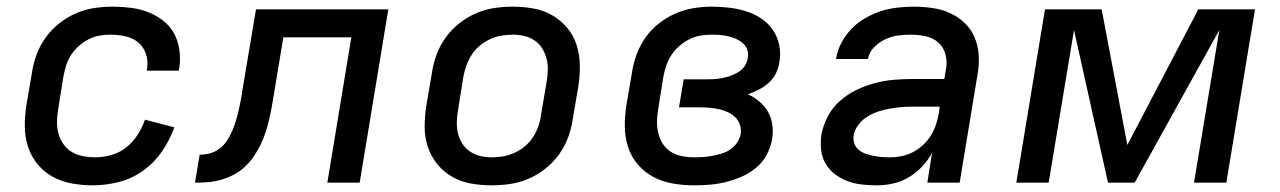

<svg xmlns="http://www.w3.org/2000/svg" viewBox="-20 -548 3840 576"><path d="M259 8Q227 8 196 2.5Q165 -3 138.5 -17.5Q112 -32 93 -55Q74 -78 64.5 -106.5Q55 -135 54.5 -167Q54 -199 59 -231L76 -331Q80 -358 90 -385Q100 -412 117.5 -436Q135 -460 158.5 -478.5Q182 -497 209 -508.5Q236 -520 263.5 -524Q291 -528 319 -528Q346 -528 373 -524.5Q400 -521 424.5 -511.5Q449 -502 469.5 -486Q490 -470 502 -448Q514 -426 518 -399Q522 -372 518 -345L516 -336H420L421 -341Q425 -364 418 -385.5Q411 -407 395 -420.5Q379 -434 356.5 -439Q334 -444 312 -444Q295 -444 278 -441Q261 -438 245.5 -430Q230 -422 216 -409.5Q202 -397 192.5 -382Q183 -367 178 -350.5Q173 -334 170 -317L154 -217Q151 -199 151 -180.5Q151 -162 156 -145Q161 -128 171.5 -114Q182 -100 196.5 -91.5Q211 -83 229 -79.5Q247 -76 266 -76Q289 -76 314 -83Q339 -90 359 -106Q379 -122 393 -144Q407 -166 415 -189L503 -166Q490 -129 466.5 -94.5Q443 -60 409.5 -36Q376 -12 336.5 -2Q297 8 259 8Z M962 0 1034 -436H830L802 -267Q799 -248 795.5 -228.5Q792 -209 787.5 -190Q783 -171 777 -152Q771 -133 762 -114.5Q753 -96 741.5 -79Q730 -62 714.5 -47.5Q699 -33 680.5 -23.5Q662 -14 642.5 -8.5Q623 -3 604 -1.5Q585 0 565 0L579 -84Q595 -84 610 -88Q625 -92 638.5 -102Q652 -112 661 -126Q670 -140 676.5 -155Q683 -170 687.5 -185Q692 -200 695.5 -215Q699 -230 702 -245.5Q705 -261 707 -276L748 -520H1145L1059 0Z M1455 8Q1423 8 1392.5 2.5Q1362 -3 1336 -18Q1310 -33 1291.5 -56Q1273 -79 1263.5 -107.5Q1254 -136 1254 -167.5Q1254 -199 1259 -231L1276 -331Q1280 -358 1290 -385Q1300 -412 1317.5 -436Q1335 -460 1358.5 -478.5Q1382 -497 1409 -508.5Q1436 -520 1463.5 -524Q1491 -528 1518 -528Q1550 -528 1580.5 -522.5Q1611 -517 1637 -502Q1663 -487 1682 -464Q1701 -441 1710 -412.5Q1719 -384 1719.5 -352.5Q1720 -321 1715 -289L1698 -189Q1694 -162 1684 -135Q1674 -108 1656.5 -84Q1639 -60 1615.5 -41.5Q1592 -23 1565 -11.5Q1538 0 1510 4Q1482 8 1455 8ZM1455 -76Q1472 -76 1489.5 -79Q1507 -82 1523.5 -89.5Q1540 -97 1554.5 -109Q1569 -121 1579 -136.5Q1589 -152 1595 -169Q1601 -186 1603 -203L1620 -303Q1623 -321 1623.5 -338.5Q1624 -356 1619.5 -372.5Q1615 -389 1606.5 -403Q1598 -417 1584 -426.5Q1570 -436 1553 -440Q1536 -444 1518 -444Q1501 -444 1483.5 -441Q1466 -438 1450 -430.5Q1434 -423 1419.5 -411Q1405 -399 1395 -383.5Q1385 -368 1379 -351Q1373 -334 1370 -317L1354 -217Q1351 -199 1350.5 -181.5Q1350 -164 1354 -147.5Q1358 -131 1367 -117Q1376 -103 1390 -93.5Q1404 -84 1420.5 -80Q1437 -76 1455 -76Z M2062 8Q2030 8 1998.5 2.5Q1967 -3 1940.5 -17Q1914 -31 1894 -54Q1874 -77 1864.5 -106Q1855 -135 1854.5 -167Q1854 -199 1859 -231L1876 -331Q1880 -358 1890 -385Q1900 -412 1916.5 -435.5Q1933 -459 1956.5 -477.5Q1980 -496 2006.5 -507.5Q2033 -519 2060.5 -523.5Q2088 -528 2115 -528Q2141 -528 2167 -525Q2193 -522 2217.5 -514.5Q2242 -507 2263 -493Q2284 -479 2298 -459Q2312 -439 2317.5 -413.5Q2323 -388 2318 -361Q2316 -345 2308 -328.5Q2300 -312 2286 -299.5Q2272 -287 2256 -279Q2240 -271 2224 -265Q2242 -257 2258 -243.5Q2274 -230 2284 -212.5Q2294 -195 2297 -173Q2300 -151 2296 -129Q2292 -106 2280 -83.5Q2268 -61 2248 -44.5Q2228 -28 2205 -18Q2182 -8 2158 -2Q2134 4 2110 6Q2086 8 2062 8ZM2062 -76Q2076 -76 2090 -77Q2104 -78 2117 -80.5Q2130 -83 2144 -87Q2158 -91 2170 -99Q2182 -107 2190.5 -119Q2199 -131 2202 -145Q2204 -159 2200 -172.5Q2196 -186 2186.5 -195.5Q2177 -205 2164.5 -211Q2152 -217 2138.5 -220Q2125 -223 2110.5 -224.5Q2096 -226 2081 -226H2017L2031 -310H2095Q2107 -310 2119.5 -310.5Q2132 -311 2145 -313.5Q2158 -316 2170 -320Q2182 -324 2194 -331Q2206 -338 2213.5 -349Q2221 -360 2223 -373Q2226 -386 2222 -398Q2218 -410 2209 -418Q2200 -426 2189 -431Q2178 -436 2165.5 -439Q2153 -442 2140 -443Q2127 -444 2114 -444Q2098 -444 2080.5 -441Q2063 -438 2047.5 -430Q2032 -422 2018 -410Q2004 -398 1994 -382.5Q1984 -367 1978.5 -350.5Q1973 -334 1970 -317L1954 -217Q1951 -199 1951 -181Q1951 -163 1955.5 -146Q1960 -129 1969.5 -115Q1979 -101 1993.5 -92Q2008 -83 2026 -79.5Q2044 -76 2062 -76Z M2611 8Q2588 8 2565.5 5.5Q2543 3 2523 -4.5Q2503 -12 2485.5 -25Q2468 -38 2457 -56.5Q2446 -75 2443.5 -97.5Q2441 -120 2444 -143Q2449 -171 2463 -198Q2477 -225 2499.5 -245Q2522 -265 2549 -278Q2576 -291 2604 -298.5Q2632 -306 2660.5 -308.5Q2689 -311 2716 -311H2813L2818 -341Q2822 -363 2816.5 -384.5Q2811 -406 2795.5 -420Q2780 -434 2758 -439Q2736 -444 2713 -444Q2694 -444 2674.5 -441.5Q2655 -439 2636.5 -430.5Q2618 -422 2602.5 -406.5Q2587 -391 2584 -371H2488Q2492 -396 2504 -419Q2516 -442 2534 -461Q2552 -480 2575.5 -493.5Q2599 -507 2622.5 -514.5Q2646 -522 2671 -525Q2696 -528 2720 -528Q2749 -528 2777 -524Q2805 -520 2829.5 -509Q2854 -498 2873.5 -479.5Q2893 -461 2903.5 -436.5Q2914 -412 2916 -384Q2918 -356 2913 -327L2859 0H2762L2776 -89Q2764 -67 2746 -48Q2728 -29 2706 -16Q2684 -3 2659.5 2.5Q2635 8 2611 8ZM2649 -76Q2667 -76 2684.5 -79.5Q2702 -83 2718.5 -91.5Q2735 -100 2749.5 -113.5Q2764 -127 2773.5 -143Q2783 -159 2788.5 -176Q2794 -193 2797 -211L2799 -228H2716Q2699 -228 2682.5 -226.5Q2666 -225 2649 -222Q2632 -219 2615 -213.5Q2598 -208 2582.5 -198.5Q2567 -189 2555.5 -174Q2544 -159 2541 -142Q2539 -129 2543 -117.5Q2547 -106 2556 -98.5Q2565 -91 2576.5 -87Q2588 -83 2600 -80.5Q2612 -78 2624.5 -77Q2637 -76 2649 -76Z M3029 0 3115 -520H3285L3362 -113L3575 -520H3745L3659 0H3562L3638 -458L3384 0H3304L3202 -458L3126 0Z"/></svg>

Font: Iosevka Aile Medium
Style: Italic
Weight: 500
Italic angle: -9°
Designer: Belleve Invis
Foundry: Belleve Invis
Version: Version 31.1.0; ttfautohint (v1.8.4)